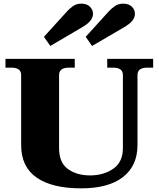

<svg xmlns="http://www.w3.org/2000/svg" viewBox="-20 -1023 870 1053"><path d="M221 -821 347 -960Q359 -974 379 -988.5Q399 -1003 425 -1003Q457 -1003 473.5 -986Q490 -969 490 -948Q490 -926 474.5 -908Q459 -890 428 -872L256 -771ZM450 -821 576 -960Q588 -974 608.5 -988.5Q629 -1003 655 -1003Q687 -1003 703.5 -986Q720 -969 720 -948Q720 -926 704.5 -908Q689 -890 658 -872L485 -771ZM96 -227V-612Q96 -652 42 -652H10V-700H390V-652H358Q304 -652 304 -612V-211Q304 -131 352.5 -96Q401 -61 474 -61Q548 -61 601 -97.5Q654 -134 654 -211V-612Q654 -652 600 -652H568V-700H820V-652H788Q734 -652 734 -612V-227Q734 -114 654.5 -52Q575 10 425 10Q266 10 181 -49Q96 -108 96 -227Z"/></svg>

Font: Taviraj Black
Style: Regular
Weight: 900
Designer: Katatrad Team
Foundry: CadsonDemak
Version: Version 1.001